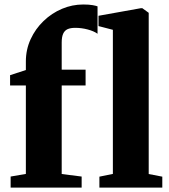

<svg xmlns="http://www.w3.org/2000/svg" viewBox="-20 -856 773 876"><path d="M28.5 0V-50.5L98 -62.5V-466H26V-513L98 -536.5V-575.5Q98 -630 119.8 -677.2Q141.5 -724.5 178.8 -760.2Q216 -796 262.8 -815.8Q309.5 -835.5 359.5 -835.5Q386.5 -835.5 402.8 -832.5Q419 -829.5 425 -827V-702Q408.5 -714 380.2 -721.5Q352 -729 323.5 -729Q301.5 -729 288 -722.8Q274.5 -716.5 268 -701.8Q261.5 -687 261.5 -662V-538H370.5V-466H261.5V-62L352.5 -50.5V0ZM495 -62.5V-720L429.5 -737V-784L622 -818.5H629.5L658.5 -797.5V-62L720.5 -50V0H433.5V-50Z"/></svg>

Font: Merriweather 60pt Black
Style: Regular
Weight: 900
Version: Version 2.100